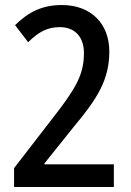

<svg xmlns="http://www.w3.org/2000/svg" viewBox="-20 -744 520 764"><path d="M433 0V-90H157V-94L274 -240C369 -353 415 -429 415 -539C415 -649 343 -724 226 -724C149 -724 94 -697 40 -644L92 -576C134 -618 170 -636 218 -636C279 -636 314 -596 314 -533C314 -447 282 -392 189 -273L36 -75V0Z"/></svg>

Font: Noto Sans Arabic Cond Med
Style: Regular
Weight: 500
Width: 3
Designer: Monotype Design Team, Nadine Chahine, Nizar Qandah and Khaled Hosny
Foundry: Monotype Imaging Inc.
Version: Version 2.012